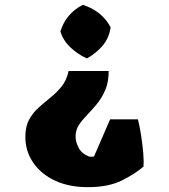

<svg xmlns="http://www.w3.org/2000/svg" viewBox="-20 -510 701 795"><path d="M430 -216Q430 -170 416 -137.5Q402 -105 382 -80.5Q362 -56 341.5 -35Q321 -14 307 7Q293 28 293 55Q293 79 306.5 103.5Q320 128 351 139Q401 139 441.5 116Q482 93 536 49L575 179Q541 209 485 237Q429 265 344 265Q266 265 208 238Q150 211 117.5 163.5Q85 116 85 57Q85 14 100.5 -14.5Q116 -43 140 -64.5Q164 -86 189.5 -106.5Q215 -127 235.5 -152.5Q256 -178 264 -216ZM323 -490Q403 -464 438 -397Q432 -353 405.5 -321.5Q379 -290 340 -268Q302 -285 271.5 -314Q241 -343 230 -380Q253 -454 323 -490ZM551 -16Q558 11 564 49Q570 87 573 122.5Q576 158 574 178L348 187L436 -16Z"/></svg>

Font: Eczar ExtraBold
Style: Regular
Weight: 800
Designer: Vaibhav Singh
Foundry: Rosetta Type Foundry
Version: Version 2.000